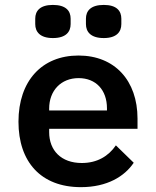

<svg xmlns="http://www.w3.org/2000/svg" viewBox="-20 -756 640 788"><path d="M312.1 12.1C420.5 12.1 491.8 -32.7 528.8 -88.1L455.6 -159.4C425.4 -115.4 379.3 -87 315.7 -87C230.8 -87 181.8 -138.8 181.8 -213.4V-227.3H544.4V-269.2C544.4 -425.1 451 -528.1 302.2 -528.1C152 -528.1 55.8 -424 55.8 -256.4C55.8 -92 147.7 12.1 312.1 12.1ZM124.6 -657.3C124.6 -625.4 144.2 -599.8 197.1 -599.8C250.7 -599.8 269.9 -625.4 269.9 -657.3V-679.3C269.9 -711.3 250.7 -735.8 197.1 -735.8C144.2 -735.8 124.6 -711.3 124.6 -679.3ZM181.8 -302.6V-310.4C181.8 -384.2 230.5 -435.4 302.6 -435.4C373.6 -435.4 419 -386.7 419 -311.4V-302.6ZM332.7 -657.3C332.7 -625.4 352.3 -599.8 405.9 -599.8C458.8 -599.8 478 -625.4 478 -657.3V-679.3C478 -711.3 458.8 -735.8 405.9 -735.8C352.3 -735.8 332.7 -711.3 332.7 -679.3Z"/></svg>

Font: Margiela Mono SemiBold
Style: Regular
Weight: 600
Designer: Mike Abbink, Paul van der Laan, Pieter van Rosmalen
Foundry: Bold Monday
Version: Version 2.003 2021